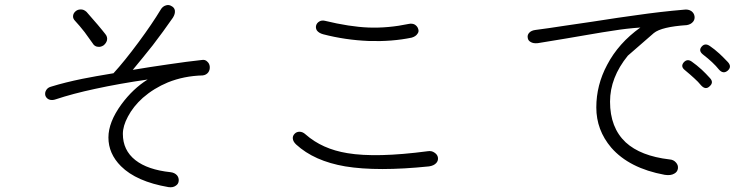

<svg xmlns="http://www.w3.org/2000/svg" viewBox="-20 -764 3040 779"><path d="M331.1 -715.8Q319.3 -726.6 306.6 -725.6Q294.9 -725.6 286.1 -717.8Q277.3 -710 276.4 -699.2Q275.4 -688.5 285.2 -678.7Q301.8 -661.1 323.2 -633.8Q336.9 -615.2 355.5 -588.9Q363.3 -575.2 377 -574.2Q388.7 -572.3 400.4 -580.1Q411.1 -588.9 414.1 -600.6Q417 -614.3 407.2 -626L395.5 -640.6Q374 -667 363.3 -678.7Q345.7 -699.2 331.1 -715.8ZM631.8 -724.6Q597.7 -668 543 -593.8Q484.4 -514.6 440.4 -466.8Q363.3 -454.1 314.5 -444.3Q243.2 -429.7 189.5 -413.1Q172.9 -409.2 167 -397.5Q161.1 -387.7 164.1 -376Q168 -365.2 178.7 -360.4Q191.4 -355.5 207 -361.3Q274.4 -383.8 365.2 -403.3Q463.9 -424.8 579.1 -441.4Q519.5 -404.3 472.7 -340.8Q419.9 -268.6 419.9 -206.1Q419.9 -140.6 470.7 -89.8Q533.2 -27.3 663.1 -4.9Q681.6 -2 693.4 -10.7Q704.1 -17.6 705.1 -30.3Q706.1 -43 698.2 -52.7Q688.5 -63.5 671.9 -65.4Q579.1 -75.2 529.3 -114.3Q478.5 -154.3 478.5 -220.7Q478.5 -252.9 499 -291Q520.5 -332 559.6 -367.2Q604.5 -406.2 661.1 -429.7Q726.6 -456.1 802.7 -458Q817.4 -460 825.2 -470.7Q832 -480.5 831.1 -493.2Q830.1 -505.9 821.3 -513.7Q812.5 -523.4 797.9 -520.5Q742.2 -514.6 663.1 -502.9Q587.9 -492.2 518.6 -480.5Q557.6 -527.3 599.6 -580.1Q641.6 -634.8 681.6 -692.4Q691.4 -708 689.5 -721.7Q687.5 -733.4 675.8 -739.3Q665 -746.1 653.3 -742.2Q639.6 -738.3 631.8 -724.6Z M1297.9 -679.7Q1285.2 -682.6 1275.4 -676.8Q1265.6 -670.9 1262.7 -661.1Q1259.8 -650.4 1265.6 -640.6Q1273.4 -629.9 1291 -625Q1380.9 -601.6 1476.6 -597.7Q1570.3 -594.7 1650.4 -611.3Q1667 -616.2 1673.8 -627Q1680.7 -635.7 1676.8 -646.5Q1673.8 -657.2 1663.1 -664.1Q1652.3 -669.9 1638.7 -667Q1554.7 -649.4 1475.6 -652.3Q1398.4 -655.3 1297.9 -679.7ZM1219.7 -218.8Q1208 -229.5 1195.3 -229.5Q1183.6 -229.5 1175.8 -221.7Q1167 -212.9 1168 -202.1Q1168.9 -189.5 1181.6 -177.7Q1254.9 -110.4 1380.9 -88.9Q1511.7 -67.4 1720.7 -88.9Q1740.2 -91.8 1750 -102.5Q1758.8 -112.3 1756.8 -125Q1754.9 -136.7 1743.2 -144.5Q1731.4 -153.3 1714.8 -150.4Q1506.8 -123 1389.6 -142.6Q1287.1 -159.2 1219.7 -218.8Z M2153.3 -642.6Q2135.7 -640.6 2127 -630.9Q2119.1 -622.1 2121.1 -611.3Q2122.1 -599.6 2132.8 -593.8Q2143.6 -586.9 2162.1 -588.9Q2218.8 -597.7 2274.4 -607.4Q2306.6 -612.3 2360.4 -622.1Q2433.6 -634.8 2467.8 -639.6Q2521.5 -648.4 2578.1 -652.3Q2489.3 -588.9 2443.4 -501Q2399.4 -418.9 2399.4 -328.1Q2399.4 -236.3 2460 -165Q2533.2 -81.1 2676.8 -54.7Q2701.2 -50.8 2715.8 -59.6Q2728.5 -66.4 2730.5 -80.1Q2732.4 -93.8 2722.7 -104.5Q2712.9 -116.2 2696.3 -117.2Q2579.1 -130.9 2518.6 -186.5Q2455.1 -246.1 2455.1 -351.6Q2455.1 -449.2 2527.3 -538.1Q2580.1 -584 2632.8 -629.9Q2664.1 -655.3 2766.6 -662.1Q2783.2 -665 2792 -675.8Q2799.8 -685.5 2797.9 -698.2Q2795.9 -710.9 2785.2 -718.8Q2772.5 -727.5 2753.9 -724.6Q2661.1 -716.8 2559.6 -702.1Q2500 -694.3 2381.8 -675.8Q2307.6 -665 2268.6 -659.2Q2206.1 -649.4 2153.3 -642.6ZM2787.1 -513.7Q2768.6 -527.3 2753.9 -510.7Q2740.2 -494.1 2758.8 -479.5Q2782.2 -460 2795.9 -447.3Q2813.5 -431.6 2824.2 -418Q2842.8 -397.5 2859.4 -414.1Q2877 -429.7 2860.4 -447.3Q2844.7 -464.8 2827.1 -481.4Q2806.6 -500 2787.1 -513.7ZM2860.4 -577.1Q2840.8 -590.8 2827.1 -575.2Q2812.5 -558.6 2832 -543Q2853.5 -526.4 2869.1 -511.7Q2885.7 -496.1 2896.5 -482.4Q2914.1 -461.9 2932.6 -477.5Q2950.2 -493.2 2933.6 -511.7Q2914.1 -532.2 2899.4 -545.9Q2877.9 -565.4 2860.4 -577.1Z"/></svg>

Font: GulimChe
Style: Regular
Weight: 400
Monospace: yes
Version: Version 2.21